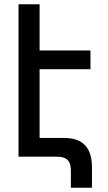

<svg xmlns="http://www.w3.org/2000/svg" viewBox="-20 -736 506 902"><path d="M244 0C299 0 313 23 313 69V146H412V50C412 -45 367 -88 280 -88H166V-411H405V-499H166V-716H67V0Z"/></svg>

Font: Noto Sans Armenian ExtraCondensed Medium
Style: Regular
Weight: 500
Width: 2
Designer: Monotype Design Team
Foundry: Monotype Imaging Inc.
Version: Version 2.008